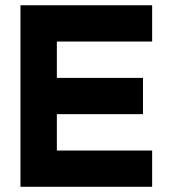

<svg xmlns="http://www.w3.org/2000/svg" viewBox="-20 -717 653 737"><path d="M58.6 0V-696.8H564V-557.6H198.2V-418H528.8V-278.8H198.2V-139.2H564V0Z"/></svg>

Font: Basically A Sans Serif
Style: Bold
Weight: 700
Designer: Hyung-Suk Kim
Foundry: Mental Design
Version: 1.000